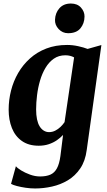

<svg xmlns="http://www.w3.org/2000/svg" viewBox="-20 -815 608 1087"><path d="M471 34Q463 96.5 434.2 138.8Q405.5 181 364 205.8Q322.5 230.5 274.5 241.2Q226.5 252 179 252Q152.5 252 125.2 248Q98 244 76 238.2Q54 232.5 42.5 226L70 126Q77.5 136 99.2 149.5Q121 163 149.8 173.5Q178.5 184 207 184Q241.5 184 265 173.8Q288.5 163.5 302.2 138.2Q316 113 322 68.5L337 -51Q322 -35 301.8 -21Q281.5 -7 255.8 1.5Q230 10 199 10Q142 10 104 -16.8Q66 -43.5 47.5 -89.8Q29 -136 29 -194Q29 -249 42.5 -302.2Q56 -355.5 83 -402Q110 -448.5 149.8 -484.2Q189.5 -520 242 -540.2Q294.5 -560.5 360 -560.5Q391 -560.5 422.8 -553.5Q454.5 -546.5 476 -538L554 -560ZM399.5 -490Q390 -495.5 377.2 -498.8Q364.5 -502 350 -502Q312.5 -502 284.8 -482.8Q257 -463.5 237.8 -431.2Q218.5 -399 206.8 -359Q195 -319 189.8 -276.5Q184.5 -234 184.5 -195.5Q184.5 -164 189.5 -140Q194.5 -116 204.2 -100Q214 -84 227.8 -75.5Q241.5 -67 258 -67Q276 -67 292.5 -75.2Q309 -83.5 322.5 -96.5Q336 -109.5 345.5 -123.5ZM365.5 -627Q334 -627 312 -650.5Q290 -674 291.5 -703.5Q293 -742 316.5 -768.5Q340 -795 381.5 -795Q418 -795 438.5 -772Q459 -749 458.5 -721Q458 -682 435.2 -654.5Q412.5 -627 365.5 -627Z"/></svg>

Font: Merriweather 36pt ExtraBold
Style: Italic
Weight: 800
Italic angle: -7.8°
Version: Version 2.101